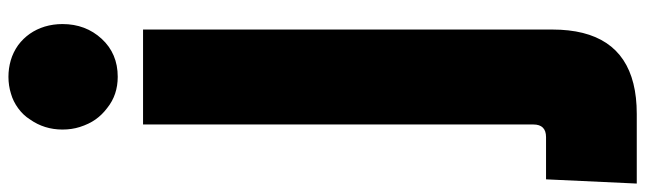

<svg xmlns="http://www.w3.org/2000/svg" viewBox="-647 -672 1529 455"><g transform="rotate(-90 117.5 -444.5)"><path d="M50 -870H275V100Q275 180 243 228Q211 276 147 292Q115 300 75 300H-90L-80 85H20Q50 85 50 55ZM38 -1061Q38 -1104 62 -1138Q72 -1154 88.5 -1166Q105 -1178 123 -1183Q142 -1189 163 -1189Q183 -1189 202 -1183.5Q221 -1178 238 -1166Q270 -1142 282 -1103Q288 -1083 288 -1061Q288 -1006 253 -968Q218 -930 163 -930Q120 -930 89 -955Q73 -967 62 -982.5Q51 -998 44 -1020Q38 -1039 38 -1061Z"/></g></svg>

Font: Boldonse
Style: Regular
Weight: 400
Designer: Universitype Foundry
Foundry: Universitype Foundry
Version: Version 1.000; ttfautohint (v1.8.4.7-5d5b)